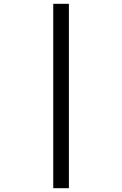

<svg xmlns="http://www.w3.org/2000/svg" viewBox="-20 -843 640 1006"><path d="M259 143V-823H341V143Z"/></svg>

Font: Iosevka Extended
Style: Regular
Weight: 400
Width: 7
Monospace: yes
Designer: Belleve Invis
Foundry: Belleve Invis
Version: Version 32.5.0; ttfautohint (v1.8.4)